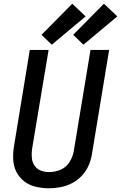

<svg xmlns="http://www.w3.org/2000/svg" viewBox="-20 -1003 650 1031"><path d="M242 8Q273 8 305 2Q337 -4 367 -19.5Q397 -35 420 -60Q443 -85 456 -115Q469 -145 474 -177L566 -735H466L376 -191Q371 -161 353 -132.5Q335 -104 305 -91.5Q275 -79 244 -79Q220 -79 199 -87Q178 -95 165.5 -113.5Q153 -132 151 -155.5Q149 -179 152 -202L241 -735H140L55 -217Q49 -181 51 -145Q53 -109 68.5 -79Q84 -49 111 -28.5Q138 -8 172.5 0Q207 8 242 8ZM428 -763 610 -915 538 -983 373 -816ZM258 -763 440 -915 368 -983 203 -816Z"/></svg>

Font: Iosevka Sparkle Medium Oblique
Style: Regular
Weight: 500
Italic angle: -9°
Designer: Belleve Invis
Foundry: Belleve Invis
Version: Version 4.5.0; ttfautohint (v1.8.3)